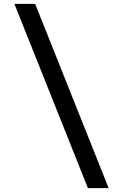

<svg xmlns="http://www.w3.org/2000/svg" viewBox="-20 -810 640 1000"><path d="M163 -790H55L438 170H546Z"/></svg>

Font: CommitMono
Style: 600Regular
Weight: 600
Monospace: yes
Designer: Eigil Nikolajsen
Foundry: Eigil Nikolajsen
Version: Version 1.143